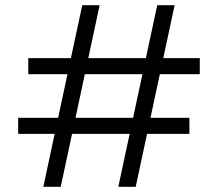

<svg xmlns="http://www.w3.org/2000/svg" viewBox="-20 -720 840 740"><path d="M436 0 586 -700H653L503 0ZM147 0 297 -700H364L214 0ZM50 -204V-266H710V-204ZM89 -434V-496H750V-434Z"/></svg>

Font: DM Sans 24pt Light
Style: Regular
Weight: 300
Designer: Colophon Foundry, Jonny Pinhorn
Foundry: Colophon Foundry
Version: Version 4.004;gftools[0.9.30]